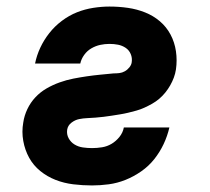

<svg xmlns="http://www.w3.org/2000/svg" viewBox="-20 -558 640 586"><path d="M261 8Q232 8 203.5 4.5Q175 1 149.5 -9Q124 -19 103 -36Q82 -53 69 -76.5Q56 -100 51 -128Q46 -156 51 -184Q54 -205 63.5 -225Q73 -245 88 -261Q103 -277 122 -288Q141 -299 162 -306.5Q183 -314 203.5 -318Q224 -322 244.5 -325Q265 -328 285.5 -330Q306 -332 327 -334H328Q336 -334 344.5 -335Q353 -336 361 -340.5Q369 -345 375 -352.5Q381 -360 382 -368Q384 -381 379 -393Q374 -405 363.5 -412Q353 -419 340.5 -421.5Q328 -424 314 -424Q300 -424 286 -421Q272 -418 259 -410.5Q246 -403 237 -390.5Q228 -378 225 -364H87Q92 -389 103 -412.5Q114 -436 130.5 -457Q147 -478 169 -494.5Q191 -511 215 -520.5Q239 -530 264.5 -534Q290 -538 314 -538Q343 -538 370.5 -534Q398 -530 423 -520Q448 -510 468 -493Q488 -476 500.5 -452.5Q513 -429 517 -401.5Q521 -374 517 -346Q515 -333 510.5 -321Q506 -309 499.5 -297.5Q493 -286 484.5 -275.5Q476 -265 466 -256.5Q456 -248 444.5 -241.5Q433 -235 421 -229.5Q409 -224 396.5 -220.5Q384 -217 371.5 -214Q359 -211 346.5 -209Q334 -207 321.5 -205Q309 -203 296.5 -201.5Q284 -200 271.5 -199Q259 -198 246.5 -197.5Q234 -197 221.5 -194.5Q209 -192 198 -183.5Q187 -175 185 -162Q183 -148 189.5 -136Q196 -124 207.5 -117Q219 -110 233 -108Q247 -106 261 -106Q276 -106 291.5 -108.5Q307 -111 320.5 -119Q334 -127 344.5 -140Q355 -153 358 -169H497Q491 -143 479.5 -118.5Q468 -94 451 -72.5Q434 -51 411 -35Q388 -19 363 -9Q338 1 312 4.5Q286 8 261 8Z"/></svg>

Font: Iosevka Curly HvExObl
Style: Regular
Weight: 900
Width: 7
Italic angle: -9°
Monospace: yes
Designer: Belleve Invis
Foundry: Belleve Invis
Version: Version 11.1.0; ttfautohint (v1.8.3)